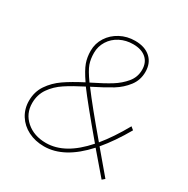

<svg xmlns="http://www.w3.org/2000/svg" viewBox="-159 -839 957 979"><g transform="rotate(30 319.0 -349.5)"><path d="M567 0 459 -126Q345 0 227 0Q175 0 133.5 -21Q92 -42 68.5 -79.5Q45 -117 45 -164Q45 -217 72.5 -257.5Q100 -298 142 -327Q184 -356 248 -389Q213 -440 201.5 -472Q190 -504 190 -542Q190 -585 213 -621Q236 -657 275.5 -678Q315 -699 362 -699Q420 -699 453 -669Q486 -639 486 -587Q486 -539 458 -502.5Q430 -466 389.5 -441Q349 -416 279 -381Q341 -298 460 -158Q512 -221 563 -312L580 -298Q528 -207 473 -142L582 -13ZM266 -398Q335 -432 373.5 -456Q412 -480 439 -512.5Q466 -545 466 -588Q466 -631 438.5 -655Q411 -679 362 -679Q320 -679 285 -661Q250 -643 230 -611Q210 -579 210 -541Q210 -505 220 -476.5Q230 -448 266 -398ZM446 -142Q311 -302 260 -371Q199 -340 158 -313Q117 -286 91 -248.5Q65 -211 65 -162Q65 -100 110.5 -60Q156 -20 227 -20Q339 -20 446 -142Z"/></g></svg>

Font: Gontserrat Thin
Style: Italic
Weight: 250
Italic angle: -11.3°
Designer: Julieta Ulanovsky
Foundry: Julieta Ulanovsky
Version: Version 6.001